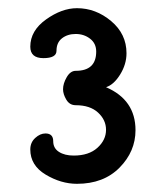

<svg xmlns="http://www.w3.org/2000/svg" viewBox="-20 -750 396 469"><path d="M54 -385Q54 -402 66 -413Q78 -424 91 -424Q110 -424 110 -405Q110 -388 124 -379Q138 -370 160 -370Q197 -370 218 -389Q239 -408 239 -433Q239 -457 219.5 -475Q200 -493 165 -493Q150 -493 142 -506.5Q134 -520 134 -532Q134 -546 143 -561.5Q152 -577 165 -577Q215 -577 215 -624Q215 -644 200 -655.5Q185 -667 165 -667Q145 -667 131.5 -656.5Q118 -646 118 -626Q118 -608 86 -608Q54 -608 54 -636Q54 -675 92.5 -702.5Q131 -730 168 -730Q214 -730 251.5 -698.5Q289 -667 289 -620Q289 -593 273.5 -568Q258 -543 239 -537Q311 -506 311 -432Q311 -380 272 -340.5Q233 -301 168 -301Q129 -301 91.5 -323.5Q54 -346 54 -385Z"/></svg>

Font: Happy Monkey
Style: Regular
Weight: 400
Version: Version 1.001